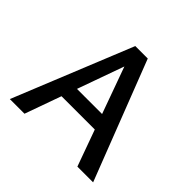

<svg xmlns="http://www.w3.org/2000/svg" viewBox="-162 -830 1001 1001"><g transform="rotate(45 339.0 -329.0)"><path d="M530 0 313 -601H355L140 0H32L299 -658H391L646 0ZM150 -201 181 -285H469L514 -201Z"/></g></svg>

Font: Ysabeau SemiBold
Style: Regular
Weight: 600
Designer: Christian Thalmann (Catharsis Fonts)
Version: Version 2.000;gftools[0.9.27.dev2+g8671c4b]